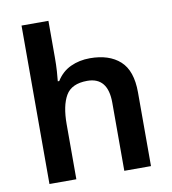

<svg xmlns="http://www.w3.org/2000/svg" viewBox="-84 -833 813 907"><g transform="rotate(-10 322.0 -380.0)"><path d="M209 -582Q209 -549 207 -518Q205 -487 203 -471H210Q236 -513 278 -532.5Q320 -552 371 -552Q463 -552 515 -505Q567 -458 567 -354V0H439V-327Q439 -449 340 -449Q265 -449 237 -401Q209 -353 209 -264V0H80V-760H209Z"/></g></svg>

Font: Noto Sans Javanese SemiBold
Style: Regular
Weight: 600
Version: Version 2.004